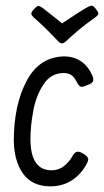

<svg xmlns="http://www.w3.org/2000/svg" viewBox="-20 -651 369 681"><path d="M157 10Q93 9 61.5 -35.5Q30 -80 29 -152Q29 -279 75 -365Q121 -451 211 -451Q243 -450 268 -433Q293 -416 307 -384Q311 -376 311 -368Q311 -358 297 -352L282 -346Q275 -343 270 -343Q262 -343 254 -357Q245 -376 234 -384Q223 -392 206 -392Q161 -392 134.5 -352Q108 -312 98 -258Q88 -204 88 -158Q88 -47 163 -47Q188 -47 207 -62Q226 -77 238 -99Q246 -113 256 -113Q262 -113 268 -110L280 -103Q293 -94 293 -86Q293 -80 289 -73Q270 -35 236.5 -12.5Q203 10 157 10ZM183 -582 131 -623Q120 -630 117 -630Q111 -630 100 -618Q99 -617 95 -612Q91 -607 91 -603Q91 -597 101 -588Q141 -553 186 -505Q194 -497 200 -497Q204 -497 211 -502Q244 -532 262.5 -547.5Q281 -563 316 -588Q329 -597 329 -603Q329 -607 321 -618Q311 -631 305 -631Q301 -631 291 -626Q264 -611 200 -568Z"/></svg>

Font: Farsan
Style: Regular
Weight: 400
Version: Version 1.001g;PS 1.001;hotconv 1.0.86;makeotf.lib2.5.63406 